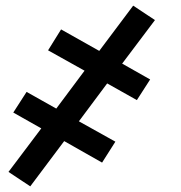

<svg xmlns="http://www.w3.org/2000/svg" viewBox="-20 -492 640 679"><path d="M87 167 10 116 126 -38 27 -94 74 -167 179 -108 279 -242 150 -314 196 -388 331 -312 451 -472 528 -421 412 -267 511 -211 464 -138 359 -197 259 -63 388 9 341 83 207 7Z"/></svg>

Font: Iosevka SS04 Md Ex Obl
Style: Regular
Weight: 500
Width: 7
Italic angle: -9°
Monospace: yes
Designer: Belleve Invis
Foundry: Belleve Invis
Version: Version 19.0.0; ttfautohint (v1.8.4)